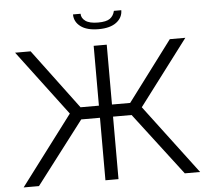

<svg xmlns="http://www.w3.org/2000/svg" viewBox="-58 -947 1102 1010"><g transform="rotate(-5 492.5 -442.0)"><path d="M492 -795Q430 -795 397 -820Q364 -845 364 -884H404Q404 -861 425.5 -845.5Q447 -830 492 -830Q536 -830 555 -844Q574 -858 580 -884H619Q619 -845 586 -820Q553 -795 492 -795ZM26 0 302 -366 43 -710H125L361 -394H458V-710H527V-394H623L860 -710H942L682 -366L958 0H877L625 -330H527V0H458V-330H359L107 0Z"/></g></svg>

Font: Raleway-v4020
Style: Regular
Weight: 400
Designer: Matt McInerney, Pablo Impallari, Rodrigo Fuenzalida
Foundry: Matt McInerney, Pablo Impallari, Rodrigo Fuenzalida
Version: Version 4.020;PS 004.020;hotconv 1.0.88;makeotf.lib2.5.64775